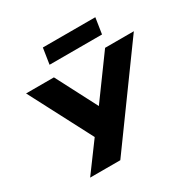

<svg xmlns="http://www.w3.org/2000/svg" viewBox="-197 -1103 1279 1290"><g transform="rotate(-30 442.5 -458.0)"><path d="M139 0 319 -244 317 -192 49 -705H265L436 -376H422L662 -705H885L373 0ZM282 -793 301 -916H708L689 -793Z"/></g></svg>

Font: Nunito Sans 7pt SemiExpanded Black
Style: Italic
Weight: 900
Width: 6
Italic angle: -9°
Designer: Vernon Adams
Foundry: Vernon Adams
Version: Version 3.101;gftools[0.9.27]